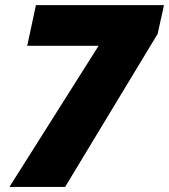

<svg xmlns="http://www.w3.org/2000/svg" viewBox="-20 -734 664 754"><path d="M17.1 0 367.2 -554.2H86.9L121.1 -713.9H624L599.1 -601.1L235.8 0Z"/></svg>

Font: TypoPRO Open Sans
Style: Italic
Weight: 800
Italic angle: -12°
Foundry: Ascender Corporation
Version: Version 1.10